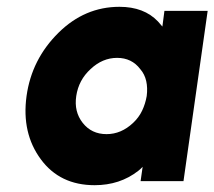

<svg xmlns="http://www.w3.org/2000/svg" viewBox="-20 -532 630 564"><path d="M463 -500 457 -454Q454 -458 450.5 -461.5Q447 -465 444 -469Q403 -512 331 -512Q229 -512 152 -436Q73 -358 58 -250Q43 -141 100 -64Q156 12 258 12Q332 12 386 -30Q390 -33 393 -36Q396 -39 399 -42L393 0H519L590 -500ZM324 -362Q367 -362 392 -329Q405 -314 409.5 -294Q414 -274 411 -250Q407 -227 397.5 -207Q388 -187 371 -171Q336 -138 293 -138Q249 -138 223 -171Q197 -204 204 -250Q211 -297 246 -329Q281 -362 324 -362Z"/></svg>

Font: Unageo
Style: ExtraBold-Italic
Weight: 800
Designer: Richard Sepsi
Foundry: Richard Sepsi
Version: Version 2.000